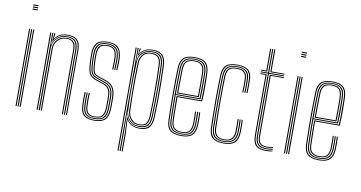

<svg xmlns="http://www.w3.org/2000/svg" viewBox="-89 -1028 2757 1468"><g transform="rotate(10 1289.0 -294.5)"><path d="M62 -781V-789H102V-781ZM62 -749V-757H102V-749ZM62 -765V-773H102V-765ZM94 0V-600H102V0ZM62 0V-600H70V0ZM78 0V-600H86V0Z M453.8 0V-497.5Q453.8 -522.2 449.2 -541.2Q444.8 -560.2 434.4 -573.2Q424 -586.2 406.1 -592.9Q388.2 -599.5 361.5 -599.5Q321.5 -599.5 294.2 -581.5Q267 -563.5 253.8 -533.8H251.8L258 -600H266V-593.2L260 -556.5H262Q279.8 -582.8 305.4 -594.4Q331 -606 362.2 -606Q385.2 -606 402.1 -601.4Q419 -596.8 430.4 -587.9Q441.8 -579 448.6 -565.9Q455.5 -552.8 458.5 -535.6Q461.5 -518.5 461.5 -497.5V0ZM226 0V-600H234V0ZM258 0V-484.5Q258 -507.2 269.8 -529.2Q281.5 -551.2 303.9 -565.9Q326.2 -580.5 358 -580.5Q378.8 -580.5 392.6 -575Q406.5 -569.5 414.6 -558.9Q422.8 -548.2 426.2 -532.9Q429.8 -517.5 429.8 -497.5V0H421.8V-497.5Q421.8 -522.2 416 -539.2Q410.2 -556.2 396.4 -565.1Q382.5 -574 357.5 -574Q330.5 -574 309.9 -561.1Q289.2 -548.2 277.6 -527.8Q266 -507.2 266 -484.5V0ZM242 0V-600H250L248 -510.2H250Q259 -547 287.4 -570.1Q315.8 -593.2 359.8 -593.2Q409.8 -593.2 427.8 -568.5Q445.8 -543.8 445.8 -497.5V0H437.8V-497.5Q437.8 -540.8 421.1 -563.8Q404.5 -586.8 359 -586.8Q324.5 -586.8 300.2 -571.6Q276 -556.5 263.2 -533Q250.5 -509.5 250.5 -484.5V0Z M672 6Q615.8 6 590.6 -18.1Q565.5 -42.2 564 -98Q563.5 -122 563 -144.4Q562.5 -166.8 564 -197H572Q570.5 -165.2 571 -143Q571.5 -120.8 572 -98.2Q573.5 -46.2 596.4 -23.4Q619.2 -0.5 672 -0.5Q724.2 -0.5 749.2 -22.5Q774.2 -44.5 777 -97.2Q778 -114.2 778.1 -126.6Q778.2 -139 778.1 -151.8Q778 -164.5 778 -183Q778 -241 759.4 -268.5Q740.8 -296 696.8 -310L658.8 -322.2Q635.8 -329.8 622.5 -338.6Q609.2 -347.5 603.4 -368.5Q597.5 -389.5 596 -433.2Q595.2 -455.5 594.8 -469Q594.2 -482.5 595 -500.8Q596.8 -543.5 614.9 -562Q633 -580.5 673 -580.5Q712 -580.5 730.1 -561.8Q748.2 -543 751 -499.8Q751.8 -488.5 751.5 -458.6Q751.2 -428.8 749.2 -404H741.2Q743.2 -428.5 743.5 -458.4Q743.8 -488.2 743 -499.8Q740.5 -539.5 724.2 -556.8Q708 -574 673 -574Q637.5 -574 621 -557Q604.5 -540 603 -501Q602.2 -482.8 602.8 -469.1Q603.2 -455.5 604 -433Q605.5 -391 610.9 -371.2Q616.2 -351.5 628.2 -343.6Q640.2 -335.8 661 -329L699 -316.8Q727 -307.8 746.4 -293.2Q765.8 -278.8 775.9 -252.8Q786 -226.8 786 -183Q786 -164.8 786.1 -151.9Q786.2 -139 786.1 -126.5Q786 -114 785 -97Q782 -42 755.8 -18Q729.5 6 672 6ZM672 -6.8Q624 -6.8 602.6 -28.1Q581.2 -49.5 580 -98.5Q579.2 -123 578.9 -144.9Q578.5 -166.8 580 -197H588Q586.8 -168 587 -146.1Q587.2 -124.2 588 -98.5Q589.2 -53.2 608.5 -33.2Q627.8 -13.2 672 -13.2Q717 -13.2 737.8 -32.9Q758.5 -52.5 761 -97.8Q762.5 -123.8 762.2 -141.6Q762 -159.5 762 -183Q762 -240.5 744.4 -263Q726.8 -285.5 692.2 -296.5L653.8 -308.8Q628 -317 612.4 -327.2Q596.8 -337.5 589.2 -361Q581.8 -384.5 580 -432.5Q579.2 -453.2 578.8 -469Q578.2 -484.8 579 -501.5Q581 -550.8 602.9 -572Q624.8 -593.2 673 -593.2Q720.2 -593.2 742 -571.5Q763.8 -549.8 767 -499.8Q767.8 -488.5 767.5 -458.1Q767.2 -427.8 765 -404H757Q759.2 -428 759.5 -458.6Q759.8 -489.2 759 -500Q755.8 -548.2 735 -567.5Q714.2 -586.8 673 -586.8Q629 -586.8 609 -566.9Q589 -547 587 -501.5Q586.2 -483.2 586.8 -469.8Q587.2 -456.2 588 -432.5Q589.5 -386.8 596.2 -364.6Q603 -342.5 617.5 -333Q632 -323.5 656.2 -315.5L694.5 -303.2Q731.8 -291.2 750.9 -267.1Q770 -243 770 -183Q770 -153.5 770.2 -138.6Q770.5 -123.8 769 -97.8Q766.5 -49 743.9 -27.9Q721.2 -6.8 672 -6.8ZM672 -19.5Q632.5 -19.5 614.9 -38Q597.2 -56.5 596 -99Q595.5 -119.8 595 -142.9Q594.5 -166 596 -197H604Q602.5 -164.5 603 -143Q603.5 -121.5 604 -99Q605.2 -60.8 620.5 -43.4Q635.8 -26 672 -26Q708.5 -26 725.8 -42.9Q743 -59.8 745 -98.2Q746.5 -124.5 746.2 -141.8Q746 -159 746 -183Q746 -234.8 731.5 -254.1Q717 -273.5 687.8 -282.8L649 -295Q617.8 -304.8 599.8 -318Q581.8 -331.2 573.8 -357.4Q565.8 -383.5 564 -432Q563.2 -452.8 562.8 -469Q562.2 -485.2 563 -502Q565.2 -557.8 590.8 -581.9Q616.2 -606 673 -606Q728 -606 753.6 -581.4Q779.2 -556.8 783 -500Q783.8 -488.8 783.5 -458.1Q783.2 -427.5 781 -404H773Q775.2 -427.8 775.5 -458.2Q775.8 -488.8 775 -500Q771.5 -553.2 747.9 -576.4Q724.2 -599.5 673 -599.5Q621 -599.5 597 -577Q573 -554.5 571 -501.8Q570.2 -483.5 570.8 -469.4Q571.2 -455.2 572 -432.2Q573.8 -382.8 582 -357.9Q590.2 -333 607.1 -321.8Q624 -310.5 651.5 -301.8L690 -289.5Q722.8 -279.2 738.4 -258Q754 -236.8 754 -183Q754 -164.5 754.1 -152.6Q754.2 -140.8 754.1 -129Q754 -117.2 753 -98.8Q750.8 -56.5 731.9 -38Q713 -19.5 672 -19.5Z M921.2 200V54.5L916.8 -66H918.8Q930.5 -35.8 957.2 -18.1Q984 -0.5 1022.5 -0.5Q1071 -0.5 1093.2 -24.1Q1115.5 -47.8 1117.5 -102.2Q1120.2 -173.5 1121 -238.8Q1121.8 -304 1120.9 -367.6Q1120 -431.2 1117.5 -497.2Q1115.5 -552.5 1092.9 -576Q1070.2 -599.5 1019.5 -599.5Q984.8 -599.5 958.6 -584.4Q932.5 -569.2 918.2 -541.2H916.2L921.2 -600H929.2L929 -595.8L921.2 -558.8H923.2Q936.8 -579.8 961.9 -592.9Q987 -606 1021 -606Q1077.5 -606 1100.5 -579.8Q1123.5 -553.5 1125.5 -497.5Q1128.2 -426 1129 -363.1Q1129.8 -300.2 1128.9 -237.2Q1128 -174.2 1125.2 -101.8Q1123.2 -47.5 1101.5 -20.8Q1079.8 6 1024.5 6Q993.5 6 967.5 -5.6Q941.5 -17.2 925.2 -43.5H923.5L929.2 68V200ZM889.2 200V-600H897.2V200ZM905.2 200V-600H913.2L910 -498H912Q915.5 -544 946 -568.6Q976.5 -593.2 1020.2 -593.2Q1068 -593.2 1087.9 -570.1Q1107.8 -547 1109.5 -497.2Q1112.2 -425.8 1113 -363Q1113.8 -300.2 1112.9 -237.4Q1112 -174.5 1109.2 -102Q1107.5 -53.5 1088.1 -30.1Q1068.8 -6.8 1021.5 -6.8Q973 -6.8 944.6 -36Q916.2 -65.2 912.8 -109H911L913.2 39.5V200ZM1018 -13.2Q1059.8 -13.2 1079.8 -33.5Q1099.8 -53.8 1101.5 -103Q1105.2 -206.5 1105.4 -301.6Q1105.5 -396.8 1101.5 -497.5Q1099.8 -543.5 1081.6 -565.1Q1063.5 -586.8 1019.2 -586.8Q992.8 -586.8 969.8 -576Q946.8 -565.2 932.2 -543.9Q917.8 -522.5 916.5 -490.2Q914.2 -430.5 913 -365.6Q911.8 -300.8 912.4 -236.8Q913 -172.8 916.5 -115Q918 -90.8 929.4 -67.2Q940.8 -43.8 962.8 -28.5Q984.8 -13.2 1018 -13.2ZM1017.8 -19.5Q974 -19.5 950 -48.9Q926 -78.2 924.5 -115Q922.2 -173.8 921.5 -240.1Q920.8 -306.5 921.6 -371Q922.5 -435.5 924.2 -488.8Q925.5 -521.8 946.8 -551.1Q968 -580.5 1017 -580.5Q1056.2 -580.5 1074 -561.2Q1091.8 -542 1093.5 -497.8Q1096 -434.2 1096.9 -371.1Q1097.8 -308 1097 -242Q1096.2 -176 1093.5 -103.2Q1091.8 -58.5 1074.1 -39Q1056.5 -19.5 1017.8 -19.5ZM1017.5 -26Q1050 -26 1067 -42.8Q1084 -59.5 1085.5 -103.5Q1089.8 -215.2 1089.4 -311.2Q1089 -407.2 1085.5 -497.5Q1083.8 -539.8 1067.2 -556.9Q1050.8 -574 1016.5 -574Q972.8 -574 953.1 -546.8Q933.5 -519.5 932.5 -490Q930.5 -432.5 929.6 -367.9Q928.8 -303.2 929.5 -238.6Q930.2 -174 932.5 -116.5Q934.2 -77.2 957.9 -51.6Q981.5 -26 1017.5 -26Z M1349.5 6Q1288.5 6 1261.2 -18.1Q1234 -42.2 1232.5 -98Q1230.8 -161.2 1230.1 -215.1Q1229.5 -269 1229.5 -317Q1229.5 -365 1230.4 -410.1Q1231.2 -455.2 1232.5 -501Q1234 -556.2 1260.6 -581.1Q1287.2 -606 1349.5 -606Q1407.8 -606 1433.9 -581.9Q1460 -557.8 1462.5 -502Q1462.8 -493.5 1463.5 -469Q1464.2 -444.5 1464.5 -411.5Q1464.8 -378.5 1464.1 -344.2Q1463.5 -310 1461 -282H1269.5Q1269.8 -251.8 1270.1 -222.4Q1270.5 -193 1271.1 -162.6Q1271.8 -132.2 1272.5 -99Q1273.8 -60.2 1291.2 -43.1Q1308.8 -26 1349.5 -26Q1387.2 -26 1403.9 -43.5Q1420.5 -61 1422.5 -100Q1423.5 -119 1423.1 -148.6Q1422.8 -178.2 1421.5 -197H1429.5Q1431 -173.2 1431.1 -144Q1431.2 -114.8 1430.5 -99.5Q1428.2 -56.8 1409.4 -38.1Q1390.5 -19.5 1349.5 -19.5Q1305 -19.5 1285.4 -38Q1265.8 -56.5 1264.5 -98.8Q1263.5 -137 1262.9 -168.9Q1262.2 -200.8 1262 -230Q1261.8 -259.2 1261.5 -289H1453.5Q1454.8 -314.5 1455.2 -347.6Q1455.8 -380.8 1455.6 -413Q1455.5 -445.2 1455.2 -469.5Q1455 -493.8 1454.5 -501.8Q1452.2 -554.8 1427.5 -577.1Q1402.8 -599.5 1349.5 -599.5Q1290.8 -599.5 1266.4 -575.9Q1242 -552.2 1240.5 -500.8Q1239.2 -455 1238.4 -409.8Q1237.5 -364.5 1237.5 -316.6Q1237.5 -268.8 1238.1 -215Q1238.8 -161.2 1240.5 -98.2Q1241.8 -46 1267.1 -23.2Q1292.5 -0.5 1349.5 -0.5Q1403 -0.5 1427.4 -23.2Q1451.8 -46 1454.5 -98.5Q1455 -107.2 1455.1 -124.9Q1455.2 -142.5 1454.9 -162.2Q1454.5 -182 1453.5 -197H1461.5Q1463 -174.8 1463.1 -144.2Q1463.2 -113.8 1462.5 -98Q1459.5 -42.2 1433.2 -18.1Q1407 6 1349.5 6ZM1349.5 -6.8Q1296.8 -6.8 1273.2 -28.1Q1249.8 -49.5 1248.5 -98.5Q1246.8 -162 1246.1 -215.9Q1245.5 -269.8 1245.5 -317.4Q1245.5 -365 1246.4 -409.9Q1247.2 -454.8 1248.5 -500.5Q1249.8 -549.5 1272.9 -571.4Q1296 -593.2 1349.5 -593.2Q1399.5 -593.2 1422 -571.9Q1444.5 -550.5 1446.5 -501.2Q1447 -490.8 1447.5 -455.5Q1448 -420.2 1447.8 -376.5Q1447.5 -332.8 1445.8 -296H1253.5Q1253.5 -253.2 1254.2 -203.2Q1255 -153.2 1256.5 -98.8Q1257.8 -53 1279.4 -33.1Q1301 -13.2 1349.5 -13.2Q1394.8 -13.2 1415.4 -33.2Q1436 -53.2 1438.5 -99.2Q1439.2 -112.8 1439.1 -143.2Q1439 -173.8 1437.5 -197H1445.5Q1447 -174.5 1447.1 -143.6Q1447.2 -112.8 1446.5 -98.8Q1444 -49.5 1421.4 -28.1Q1398.8 -6.8 1349.5 -6.8ZM1253.5 -303H1438Q1439.5 -342.8 1439.6 -384.4Q1439.8 -426 1439.4 -458.1Q1439 -490.2 1438.5 -501Q1436.5 -546.5 1416.2 -566.6Q1396 -586.8 1349.5 -586.8Q1298.8 -586.8 1278.2 -565.8Q1257.8 -544.8 1256.5 -500.2Q1255 -449.8 1254.2 -400.8Q1253.5 -351.8 1253.5 -303ZM1261.5 -310Q1261.5 -342.5 1261.9 -372.5Q1262.2 -402.5 1262.9 -433.6Q1263.5 -464.8 1264.5 -500.2Q1265.8 -543.2 1285.5 -561.9Q1305.2 -580.5 1349.5 -580.5Q1392.8 -580.5 1410.8 -561.1Q1428.8 -541.8 1430.5 -500.8Q1431 -488.5 1431.4 -457.2Q1431.8 -426 1431.6 -386.6Q1431.5 -347.2 1430.2 -310ZM1269.5 -317H1422.5Q1423.5 -354.8 1423.6 -392.6Q1423.8 -430.5 1423.4 -459.8Q1423 -489 1422.5 -500.2Q1420.8 -539.8 1403.9 -556.9Q1387 -574 1349.5 -574Q1309 -574 1291.4 -556.8Q1273.8 -539.5 1272.5 -500Q1271.5 -466 1270.9 -435.4Q1270.2 -404.8 1270 -375.8Q1269.8 -346.8 1269.5 -317Z M1677.5 6Q1617.5 6 1590.8 -18.1Q1564 -42.2 1562.5 -98Q1560.8 -161.2 1560.1 -215.1Q1559.5 -269 1559.5 -317Q1559.5 -365 1560.4 -410.1Q1561.2 -455.2 1562.5 -501Q1564 -556.8 1590.4 -581.4Q1616.8 -606 1677.5 -606Q1739.2 -606 1765.9 -581.9Q1792.5 -557.8 1792.5 -502Q1792.5 -479.5 1792.8 -455.1Q1793 -430.8 1791.5 -404H1783.5Q1785 -431 1784.8 -454Q1784.5 -477 1784.5 -502Q1784.5 -554.2 1759.8 -576.9Q1735 -599.5 1677.5 -599.5Q1620 -599.5 1596 -575.9Q1572 -552.2 1570.5 -500.8Q1569.2 -455 1568.4 -409.8Q1567.5 -364.5 1567.5 -316.6Q1567.5 -268.8 1568.1 -215Q1568.8 -161.2 1570.5 -98.2Q1571.8 -46.8 1596.8 -23.6Q1621.8 -0.5 1677.5 -0.5Q1732.8 -0.5 1757.6 -23.6Q1782.5 -46.8 1784.5 -98.2Q1785.5 -120 1785.5 -143.1Q1785.5 -166.2 1783.5 -197H1791.5Q1793.2 -171 1793.5 -147.8Q1793.8 -124.5 1792.5 -98Q1790.2 -42.2 1763.6 -18.1Q1737 6 1677.5 6ZM1677.5 -6.8Q1625.8 -6.8 1602.8 -28.9Q1579.8 -51 1578.5 -98.5Q1576.8 -162 1576.1 -215.9Q1575.5 -269.8 1575.5 -317.4Q1575.5 -365 1576.4 -409.9Q1577.2 -454.8 1578.5 -500.5Q1579.8 -549.8 1602.6 -571.5Q1625.5 -593.2 1677.5 -593.2Q1730.5 -593.2 1753.5 -572.1Q1776.5 -551 1776.5 -502Q1776.5 -477 1776.8 -454Q1777 -431 1775.5 -404H1767.5Q1769 -431 1768.8 -454Q1768.5 -477 1768.5 -502Q1768.5 -547.5 1747.4 -567.1Q1726.2 -586.8 1677.5 -586.8Q1627.5 -586.8 1607.6 -565.5Q1587.8 -544.2 1586.5 -500.2Q1585.2 -454.2 1584.4 -409.4Q1583.5 -364.5 1583.5 -317Q1583.5 -269.5 1584.1 -215.9Q1584.8 -162.2 1586.5 -98.8Q1587.8 -55.5 1608.9 -34.4Q1630 -13.2 1677.5 -13.2Q1725 -13.2 1745.9 -34.6Q1766.8 -56 1768.5 -99Q1769.8 -124.5 1769.5 -146.4Q1769.2 -168.2 1767.5 -197H1775.5Q1777.5 -166 1777.5 -143.6Q1777.5 -121.2 1776.5 -98.5Q1774.8 -51 1751.6 -28.9Q1728.5 -6.8 1677.5 -6.8ZM1677.5 -19.5Q1634 -19.5 1614.9 -39.6Q1595.8 -59.8 1594.5 -98.8Q1592.8 -162.5 1592.1 -216.2Q1591.5 -270 1591.5 -317.5Q1591.5 -365 1592.4 -409.8Q1593.2 -454.5 1594.5 -500.2Q1595.8 -542.8 1614.8 -561.6Q1633.8 -580.5 1677.5 -580.5Q1722 -580.5 1741.2 -562.2Q1760.5 -544 1760.5 -502Q1760.5 -481.5 1760.8 -456.4Q1761 -431.2 1759.5 -404H1751.5Q1753 -431.2 1752.8 -456.4Q1752.5 -481.5 1752.5 -502Q1752.5 -540.8 1735.1 -557.4Q1717.8 -574 1677.5 -574Q1637 -574 1620.4 -556.2Q1603.8 -538.5 1602.5 -500Q1601.2 -454.2 1600.4 -409.4Q1599.5 -364.5 1599.5 -317Q1599.5 -269.5 1600.1 -216Q1600.8 -162.5 1602.5 -99Q1603.5 -64.2 1620.9 -45.1Q1638.2 -26 1677.5 -26Q1716.2 -26 1733.9 -45.2Q1751.5 -64.5 1752.5 -99.5Q1753.2 -124.8 1753 -147.8Q1752.8 -170.8 1751.5 -197H1759.5Q1761 -165.8 1761.1 -144.8Q1761.2 -123.8 1760.5 -99.2Q1759.2 -60 1739.9 -39.8Q1720.5 -19.5 1677.5 -19.5Z M2005.5 -7.5Q1959.5 -7.5 1939.5 -28.8Q1919.5 -50 1919.5 -99V-579.5H1863.5V-586.5H1919.5V-770H1927.5V-586.5H2044.5V-579.5H1927.5V-99Q1927.5 -53.8 1945.6 -34.1Q1963.8 -14.5 2005.5 -14.5Q2017.5 -14.5 2030.2 -15.8Q2043 -17 2056.5 -19.5V-12.5Q2044.8 -10.2 2031.5 -8.9Q2018.2 -7.5 2005.5 -7.5ZM2005.5 6Q1951 6 1927.2 -18.4Q1903.5 -42.8 1903.5 -99V-566H1863.5V-572.8H1911.5V-99Q1911.5 -46.2 1933.2 -23.5Q1955 -0.8 2005.5 -0.8Q2018 -0.8 2031.6 -2Q2045.2 -3.2 2056.5 -5.8V1Q2036 6 2005.5 6ZM2005.5 -21.2Q1968 -21.2 1951.8 -39.4Q1935.5 -57.5 1935.5 -99V-572.8H2044.5V-566H1943.5V-99Q1943.5 -61 1957.9 -44.5Q1972.2 -28 2005.5 -28Q2013.5 -28 2027 -28.9Q2040.5 -29.8 2056.5 -33V-26.2Q2042 -23.8 2028.9 -22.5Q2015.8 -21.2 2005.5 -21.2ZM1863.5 -593.2V-600H1903.5V-770H1911.5V-593.2ZM1935.5 -593.2V-770H1943.5V-600H2044.5V-593.2Z M2146 -781V-789H2186V-781ZM2146 -749V-757H2186V-749ZM2146 -765V-773H2186V-765ZM2178 0V-600H2186V0ZM2146 0V-600H2154V0ZM2162 0V-600H2170V0Z M2418 6Q2357 6 2329.8 -18.1Q2302.5 -42.2 2301 -98Q2299.2 -161.2 2298.6 -215.1Q2298 -269 2298 -317Q2298 -365 2298.9 -410.1Q2299.8 -455.2 2301 -501Q2302.5 -556.2 2329.1 -581.1Q2355.8 -606 2418 -606Q2476.2 -606 2502.4 -581.9Q2528.5 -557.8 2531 -502Q2531.2 -493.5 2532 -469Q2532.8 -444.5 2533 -411.5Q2533.2 -378.5 2532.6 -344.2Q2532 -310 2529.5 -282H2338Q2338.2 -251.8 2338.6 -222.4Q2339 -193 2339.6 -162.6Q2340.2 -132.2 2341 -99Q2342.2 -60.2 2359.8 -43.1Q2377.2 -26 2418 -26Q2455.8 -26 2472.4 -43.5Q2489 -61 2491 -100Q2492 -119 2491.6 -148.6Q2491.2 -178.2 2490 -197H2498Q2499.5 -173.2 2499.6 -144Q2499.8 -114.8 2499 -99.5Q2496.8 -56.8 2477.9 -38.1Q2459 -19.5 2418 -19.5Q2373.5 -19.5 2353.9 -38Q2334.2 -56.5 2333 -98.8Q2332 -137 2331.4 -168.9Q2330.8 -200.8 2330.5 -230Q2330.2 -259.2 2330 -289H2522Q2523.2 -314.5 2523.8 -347.6Q2524.2 -380.8 2524.1 -413Q2524 -445.2 2523.8 -469.5Q2523.5 -493.8 2523 -501.8Q2520.8 -554.8 2496 -577.1Q2471.2 -599.5 2418 -599.5Q2359.2 -599.5 2334.9 -575.9Q2310.5 -552.2 2309 -500.8Q2307.8 -455 2306.9 -409.8Q2306 -364.5 2306 -316.6Q2306 -268.8 2306.6 -215Q2307.2 -161.2 2309 -98.2Q2310.2 -46 2335.6 -23.2Q2361 -0.5 2418 -0.5Q2471.5 -0.5 2495.9 -23.2Q2520.2 -46 2523 -98.5Q2523.5 -107.2 2523.6 -124.9Q2523.8 -142.5 2523.4 -162.2Q2523 -182 2522 -197H2530Q2531.5 -174.8 2531.6 -144.2Q2531.8 -113.8 2531 -98Q2528 -42.2 2501.8 -18.1Q2475.5 6 2418 6ZM2418 -6.8Q2365.2 -6.8 2341.8 -28.1Q2318.2 -49.5 2317 -98.5Q2315.2 -162 2314.6 -215.9Q2314 -269.8 2314 -317.4Q2314 -365 2314.9 -409.9Q2315.8 -454.8 2317 -500.5Q2318.2 -549.5 2341.4 -571.4Q2364.5 -593.2 2418 -593.2Q2468 -593.2 2490.5 -571.9Q2513 -550.5 2515 -501.2Q2515.5 -490.8 2516 -455.5Q2516.5 -420.2 2516.2 -376.5Q2516 -332.8 2514.2 -296H2322Q2322 -253.2 2322.8 -203.2Q2323.5 -153.2 2325 -98.8Q2326.2 -53 2347.9 -33.1Q2369.5 -13.2 2418 -13.2Q2463.2 -13.2 2483.9 -33.2Q2504.5 -53.2 2507 -99.2Q2507.8 -112.8 2507.6 -143.2Q2507.5 -173.8 2506 -197H2514Q2515.5 -174.5 2515.6 -143.6Q2515.8 -112.8 2515 -98.8Q2512.5 -49.5 2489.9 -28.1Q2467.2 -6.8 2418 -6.8ZM2322 -303H2506.5Q2508 -342.8 2508.1 -384.4Q2508.2 -426 2507.9 -458.1Q2507.5 -490.2 2507 -501Q2505 -546.5 2484.8 -566.6Q2464.5 -586.8 2418 -586.8Q2367.2 -586.8 2346.8 -565.8Q2326.2 -544.8 2325 -500.2Q2323.5 -449.8 2322.8 -400.8Q2322 -351.8 2322 -303ZM2330 -310Q2330 -342.5 2330.4 -372.5Q2330.8 -402.5 2331.4 -433.6Q2332 -464.8 2333 -500.2Q2334.2 -543.2 2354 -561.9Q2373.8 -580.5 2418 -580.5Q2461.2 -580.5 2479.2 -561.1Q2497.2 -541.8 2499 -500.8Q2499.5 -488.5 2499.9 -457.2Q2500.2 -426 2500.1 -386.6Q2500 -347.2 2498.8 -310ZM2338 -317H2491Q2492 -354.8 2492.1 -392.6Q2492.2 -430.5 2491.9 -459.8Q2491.5 -489 2491 -500.2Q2489.2 -539.8 2472.4 -556.9Q2455.5 -574 2418 -574Q2377.5 -574 2359.9 -556.8Q2342.2 -539.5 2341 -500Q2340 -466 2339.4 -435.4Q2338.8 -404.8 2338.5 -375.8Q2338.2 -346.8 2338 -317Z"/></g></svg>

Font: Big Shoulders Inline Text Thin
Style: Regular
Weight: 100
Designer: Patric King
Foundry: XO Type Co
Version: Version 2.002